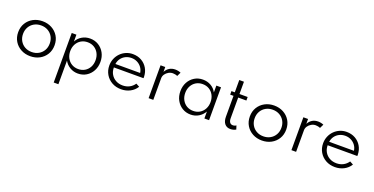

<svg xmlns="http://www.w3.org/2000/svg" viewBox="-27 -1627 5473 2811"><g transform="rotate(20 2709.5 -222.0)"><path d="M352 16Q272 16 207.8 -18.5Q143.5 -53 106 -114.5Q68.5 -176 68.5 -256Q68.5 -336.5 106 -397.8Q143.5 -459 207.5 -493.5Q271.5 -528 352 -528Q432 -528 496.2 -493.5Q560.5 -459 598 -397.8Q635.5 -336.5 635.5 -256Q635.5 -176 598 -114.5Q560.5 -53 496.2 -18.5Q432 16 352 16ZM352 -49Q412 -49 459 -75.5Q506 -102 533 -148.8Q560 -195.5 560 -256Q560 -316.5 533 -363.2Q506 -410 459 -436.5Q412 -463 352 -463Q292 -463 245 -436.5Q198 -410 171 -363.2Q144 -316.5 144 -256Q144 -196 171 -149Q198 -102 245 -75.5Q292 -49 352 -49Z M809.5 260V-512H882.5V-406Q913.5 -463.5 969.2 -495.8Q1025 -528 1093 -528Q1166.5 -528 1224.5 -492.5Q1282.5 -457 1316 -395.8Q1349.5 -334.5 1349.5 -256Q1349.5 -178.5 1316.2 -116.8Q1283 -55 1225.2 -19.5Q1167.5 16 1094 16Q1027 16 971 -17Q915 -50 882.5 -108V260ZM1077 -47.5Q1134.5 -47.5 1179 -74.2Q1223.5 -101 1248.8 -148Q1274 -195 1274 -255.5Q1274 -316.5 1248.5 -363.8Q1223 -411 1178.8 -437.8Q1134.5 -464.5 1077 -464.5Q1019.5 -464.5 975 -437.8Q930.5 -411 905 -364Q879.5 -317 879.5 -256Q879.5 -195.5 905 -148.2Q930.5 -101 975.2 -74.2Q1020 -47.5 1077 -47.5Z M1768 16Q1687.5 16 1624.2 -19.5Q1561 -55 1525 -116.2Q1489 -177.5 1489 -254Q1489 -311.5 1509.8 -361.2Q1530.5 -411 1567.5 -448.5Q1604.5 -486 1653.5 -507Q1702.5 -528 1758 -528Q1834 -528 1893.2 -494.8Q1952.5 -461.5 1987.2 -403Q2022 -344.5 2024 -268Q2024 -262 2023.8 -258.2Q2023.5 -254.5 2022.5 -249H1561.5Q1561.5 -189 1588.5 -143Q1615.5 -97 1662.8 -70.8Q1710 -44.5 1771 -44.5Q1829 -44.5 1875.2 -68.8Q1921.5 -93 1952.5 -138.5L2006.5 -109.5Q1970 -50 1907.2 -17Q1844.5 16 1768 16ZM1565.5 -304H1951Q1944.5 -352 1917.5 -388.8Q1890.5 -425.5 1849.2 -446.5Q1808 -467.5 1759 -467.5Q1708.5 -467.5 1667 -446.8Q1625.5 -426 1598.8 -389.2Q1572 -352.5 1565.5 -304Z M2193.5 0V-512H2266.5V-436.5Q2291 -481.5 2329.8 -504.8Q2368.5 -528 2419.5 -528Q2442 -528 2465.2 -523Q2488.5 -518 2505.5 -510L2475.5 -448.5Q2460.5 -456 2441.2 -460Q2422 -464 2404.5 -464Q2369 -464 2337.5 -446Q2306 -428 2286.2 -399.2Q2266.5 -370.5 2266.5 -338V0Z M2850.5 16Q2778.5 16 2720.8 -19.2Q2663 -54.5 2629.2 -116Q2595.5 -177.5 2595.5 -256.5Q2595.5 -334.5 2628.8 -395.8Q2662 -457 2719.8 -492.5Q2777.5 -528 2850.5 -528Q2920 -528 2976.5 -495.5Q3033 -463 3062.5 -405.5V-512H3135.5V0H3062.5V-108Q3029.5 -50 2974 -17Q2918.5 16 2850.5 16ZM2868.5 -47.5Q2926 -47.5 2970.2 -74.2Q3014.5 -101 3040 -148.2Q3065.5 -195.5 3065.5 -256Q3065.5 -317 3040.2 -364Q3015 -411 2970.5 -437.8Q2926 -464.5 2868.5 -464.5Q2811 -464.5 2766.5 -437.8Q2722 -411 2696.5 -364Q2671 -317 2671 -256Q2671 -195.5 2696.5 -148.2Q2722 -101 2766.5 -74.2Q2811 -47.5 2868.5 -47.5Z M3471 16Q3413.5 16 3381.8 -22.8Q3350 -61.5 3350 -132V-457H3298V-512H3350V-703.5H3423V-512H3550.5V-457H3423V-136Q3423 -93.5 3439.5 -71Q3456 -48.5 3486.5 -48.5Q3516 -48.5 3538.5 -65L3557 -7Q3540 3.5 3517 9.8Q3494 16 3471 16Z M3961 16Q3881 16 3816.8 -18.5Q3752.5 -53 3715 -114.5Q3677.5 -176 3677.5 -256Q3677.5 -336.5 3715 -397.8Q3752.5 -459 3816.5 -493.5Q3880.5 -528 3961 -528Q4041 -528 4105.2 -493.5Q4169.5 -459 4207 -397.8Q4244.5 -336.5 4244.5 -256Q4244.5 -176 4207 -114.5Q4169.5 -53 4105.2 -18.5Q4041 16 3961 16ZM3961 -49Q4021 -49 4068 -75.5Q4115 -102 4142 -148.8Q4169 -195.5 4169 -256Q4169 -316.5 4142 -363.2Q4115 -410 4068 -436.5Q4021 -463 3961 -463Q3901 -463 3854 -436.5Q3807 -410 3780 -363.2Q3753 -316.5 3753 -256Q3753 -196 3780 -149Q3807 -102 3854 -75.5Q3901 -49 3961 -49Z M4418.5 0V-512H4491.5V-436.5Q4516 -481.5 4554.8 -504.8Q4593.5 -528 4644.5 -528Q4667 -528 4690.2 -523Q4713.5 -518 4730.5 -510L4700.5 -448.5Q4685.5 -456 4666.2 -460Q4647 -464 4629.5 -464Q4594 -464 4562.5 -446Q4531 -428 4511.2 -399.2Q4491.5 -370.5 4491.5 -338V0Z M5099 16Q5018.5 16 4955.2 -19.5Q4892 -55 4856 -116.2Q4820 -177.5 4820 -254Q4820 -311.5 4840.8 -361.2Q4861.5 -411 4898.5 -448.5Q4935.5 -486 4984.5 -507Q5033.5 -528 5089 -528Q5165 -528 5224.2 -494.8Q5283.5 -461.5 5318.2 -403Q5353 -344.5 5355 -268Q5355 -262 5354.8 -258.2Q5354.5 -254.5 5353.5 -249H4892.5Q4892.5 -189 4919.5 -143Q4946.5 -97 4993.8 -70.8Q5041 -44.5 5102 -44.5Q5160 -44.5 5206.2 -68.8Q5252.5 -93 5283.5 -138.5L5337.5 -109.5Q5301 -50 5238.2 -17Q5175.5 16 5099 16ZM4896.5 -304H5282Q5275.5 -352 5248.5 -388.8Q5221.5 -425.5 5180.2 -446.5Q5139 -467.5 5090 -467.5Q5039.5 -467.5 4998 -446.8Q4956.5 -426 4929.8 -389.2Q4903 -352.5 4896.5 -304Z"/></g></svg>

Font: Spartan Thin
Style: Regular
Weight: 400
Version: Version 1.004